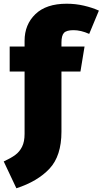

<svg xmlns="http://www.w3.org/2000/svg" viewBox="-57 -784 551 1031"><path d="M273 -555V-534H397L375 -400H273V-77Q273 53 209 121.5Q145 190 31 227L-37 83Q2 65 25 48Q48 31 61.5 4Q75 -23 75 -65V-400H-5V-534H75V-565Q75 -652 133 -708Q191 -764 301 -764Q349 -764 394 -753.5Q439 -743 474 -727L422 -602Q377 -622 338 -622Q300 -622 286.5 -607.5Q273 -593 273 -555Z"/></svg>

Font: FiraGO Heavy
Style: Regular
Weight: 900
Designer: bBox Type
Foundry: bBox Type GmbH
Version: Version 1.001